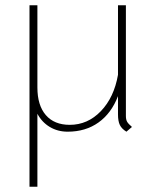

<svg xmlns="http://www.w3.org/2000/svg" viewBox="-20 -490 591 729"><path d="M481 -8 460 10Q442 -1 435 -15.5Q428 -30 428 -56V-125Q403 -60 354 -25Q305 10 237 10Q199 10 169 -8Q139 -26 122 -58V219H92V-470H122V-158Q122 -90 154 -53Q186 -16 245 -16Q313 -16 363 -68Q413 -120 428 -206V-470H458V-50Q458 -36 462.5 -28Q467 -20 481 -8Z"/></svg>

Font: KoHo ExtraLight
Style: Regular
Weight: 275
Version: Version 1.000; ttfautohint (v1.6)